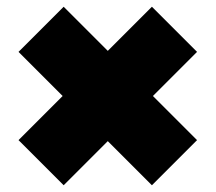

<svg xmlns="http://www.w3.org/2000/svg" viewBox="-20 -605 640 570"><path d="M35 -189 166 -320 35 -451 169 -585 300 -454 431 -585 565 -451 434 -320 565 -189 431 -55 300 -186 169 -55Z"/></svg>

Font: Tektur Condensed Black
Style: Regular
Weight: 900
Width: 3
Designer: Adam Jagosz
Foundry: Adam Jagosz
Version: Version 1.005;gftools[0.9.30]